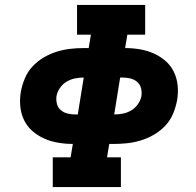

<svg xmlns="http://www.w3.org/2000/svg" viewBox="-20 -755 790 775"><path d="M193 0V-120H265L274 -174Q244 -174 214.5 -179Q185 -184 159 -195.5Q133 -207 111.5 -225.5Q90 -244 77.5 -269.5Q65 -295 62 -324.5Q59 -354 64 -384Q69 -411 80 -438Q91 -465 111 -486.5Q131 -508 156.5 -523Q182 -538 209.5 -546.5Q237 -555 264.5 -558Q292 -561 319 -561H338L347 -615H291V-735H566V-615H494L485 -561Q515 -561 544.5 -556Q574 -551 600 -539.5Q626 -528 647.5 -509.5Q669 -491 681.5 -465.5Q694 -440 697 -410.5Q700 -381 695 -351Q690 -324 679 -297Q668 -270 648 -248.5Q628 -227 602.5 -212Q577 -197 549.5 -188.5Q522 -180 494.5 -177Q467 -174 440 -174H421L412 -120H468V0ZM441 -293Q458 -293 476 -296.5Q494 -300 510 -309.5Q526 -319 537 -335Q548 -351 551 -368Q553 -385 549 -400Q545 -415 533 -425Q521 -435 505.5 -438.5Q490 -442 474 -442H465ZM285 -293H294L318 -442Q301 -442 283 -438.5Q265 -435 249 -425.5Q233 -416 222 -400Q211 -384 208 -367Q206 -350 210 -335Q214 -320 226 -310Q238 -300 253.5 -296.5Q269 -293 285 -293Z"/></svg>

Font: Iosevka Etoile Heavy Oblique
Style: Regular
Weight: 900
Italic angle: -9°
Designer: Belleve Invis
Foundry: Belleve Invis
Version: Version 15.5.2; ttfautohint (v1.8.4)